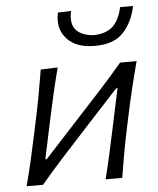

<svg xmlns="http://www.w3.org/2000/svg" viewBox="-53 -781 680 827"><g transform="rotate(-5 287.5 -368.0)"><path d="M28.5 0Q43.5 -56 55.2 -107.2Q67 -158.5 80 -219.5L90.5 -269Q104.5 -334 114.2 -387Q124 -440 133 -495.5L206.5 -498Q192.5 -444.5 180.5 -393.2Q168.5 -342 155.5 -280.5L119 -109H125.5L283.5 -281Q332 -333 381.2 -387.2Q430.5 -441.5 476 -495.5H547.5Q532.5 -439.5 519.8 -387Q507 -334.5 493 -269L482.5 -219.5Q469.5 -159 460.2 -107.2Q451 -55.5 442 0H370Q384 -54.5 395 -104.5Q406 -154.5 418.5 -213L455.5 -386.5H449.5L294.5 -218Q245 -164.5 195.2 -109.5Q145.5 -54.5 99.5 0ZM374.5 -576.5Q293.5 -576.5 253.5 -620.8Q213.5 -665 228 -733.5L285 -735.5Q273 -679 298.5 -652.2Q324 -625.5 376.5 -623Q429 -625.5 457 -652Q485 -678.5 497 -733.5H553Q538.5 -663.5 497.5 -620Q456.5 -576.5 374.5 -576.5Z"/></g></svg>

Font: Commissioner Flair Light
Style: Italic
Weight: 300
Italic angle: -12°
Designer: Kostas Bartsokas
Foundry: Kostas Bartsokas
Version: Version 1.000; ttfautohint (v1.8.3)